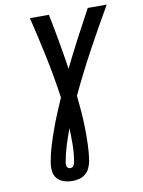

<svg xmlns="http://www.w3.org/2000/svg" viewBox="-100 -803 800 1076"><g transform="rotate(-10 300.0 -265.0)"><path d="M225 205Q200 205 177 198Q154 191 138.5 174Q123 157 120 132.5Q117 108 121 83Q128 39 141.5 -5.5Q155 -50 170.5 -93.5Q186 -137 204 -180.5Q222 -224 241 -267Q224 -386 199.5 -503Q175 -620 147 -735H255Q271 -656 285 -577Q299 -498 311 -418Q350 -498 391.5 -577Q433 -656 476 -735H584Q516 -618 452 -500Q388 -382 331 -261Q336 -215 339.5 -169Q343 -123 344 -76.5Q345 -30 343.5 17Q342 64 335 111Q331 130 323 149Q315 168 299 181.5Q283 195 263.5 200Q244 205 225 205ZM225 132Q231 132 236 129Q241 126 244 121Q247 116 248.5 111Q250 106 251 100Q259 53 259.5 5.5Q260 -42 258 -89Q241 -44 226.5 2.5Q212 49 204 96Q203 102 203 108.5Q203 115 205.5 120.5Q208 126 213.5 129Q219 132 225 132Z"/></g></svg>

Font: Iosevka Curly Slab SmBdExObl
Style: Regular
Weight: 600
Width: 7
Italic angle: -9°
Monospace: yes
Designer: Belleve Invis
Foundry: Belleve Invis
Version: Version 11.1.0; ttfautohint (v1.8.3)